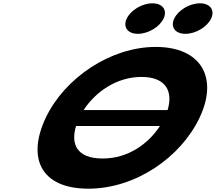

<svg xmlns="http://www.w3.org/2000/svg" viewBox="-20 -1123 1302 1158"><path d="M899 -1103C837.3 -1103 768.7 -1062 744.4 -1011C720.2 -960 749.8 -919 811.5 -919C873.2 -919 942.3 -960 966.6 -1011C990.8 -1062 960.7 -1103 899 -1103ZM1185.8 -1103C1124.1 -1103 1055 -1062 1030.7 -1011C1006.5 -960 1036.6 -919 1098.3 -919C1160 -919 1229 -960 1253.3 -1011C1277.5 -1062 1247.5 -1103 1185.8 -1103ZM990.7 -459H484.2C552.7 -564.9 679.6 -659 833.1 -659C987.6 -659 1023.4 -564.9 990.7 -459ZM438.7 -363H944.6C876.9 -258.7 755.9 -167 599.2 -167C438.3 -167 406.7 -258.7 438.7 -363ZM256.1 -413C141.5 -172 224.6 15 512.7 15C796.3 15 1069 -172 1183.6 -413C1298.2 -654 1194 -840 919.2 -840C648.1 -840 370.7 -654 256.1 -413Z"/></svg>

Font: Hussar
Style: BdSuprExtOblFive
Weight: 700
Foundry: Cannot Into Space Fonts
Version: Version 2.00